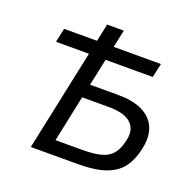

<svg xmlns="http://www.w3.org/2000/svg" viewBox="-126 -841 977 970"><g transform="rotate(20 363.0 -356.5)"><path d="M138 0Q150.5 -59 162.2 -114Q174 -169 188 -235.5L238 -472.5Q242 -491 245.8 -508.8Q249.5 -526.5 253 -543H76L92 -618.5H269Q274 -642 279 -665.5Q284 -689 289 -713H378.5Q373.5 -688.5 368.5 -665.2Q363.5 -642 358.5 -618.5H612.5L596 -543H342.5Q339 -526.5 335.2 -508.8Q331.5 -491 327.5 -472.5L311.5 -398H464.5Q583.5 -398 637.8 -341.8Q692 -285.5 671 -187Q658.5 -126 629.2 -84.5Q600 -43 543 -21.5Q486 0 389 0ZM243.5 -75H386Q448 -75 487 -85.2Q526 -95.5 548 -121.5Q570 -147.5 580.5 -196Q589.5 -235 579.8 -260.2Q570 -285.5 548.5 -299.5Q527 -313.5 500 -319Q473 -324.5 447.5 -324.5H296L280 -249.5Q269.5 -199 261.2 -159.5Q253 -120 243.5 -75Z"/></g></svg>

Font: Commissioner
Style: Italic
Weight: 400
Italic angle: -12°
Designer: Kostas Bartsokas
Foundry: Kostas Bartsokas
Version: Version 1.000; ttfautohint (v1.8.3)